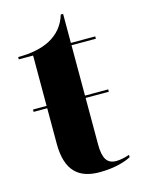

<svg xmlns="http://www.w3.org/2000/svg" viewBox="-105 -721 581 792"><g transform="rotate(-15 185.5 -325.0)"><path d="M221 10C290 10 336 -7 356 -18V-28C333 -20 314 -17 299 -17C260 -17 244 -43 244 -102V-301H343V-311H244V-526H348V-536H244V-660H234C221 -616 194 -584 154 -563C119 -545 74 -536 19 -536V-526H80V-311H22V-301H80V-149C80 -31 135 10 221 10Z"/></g></svg>

Font: Noto Serif Display ExtraCondensed Black
Style: Regular
Weight: 900
Width: 2
Designer: Monotype Design Team
Foundry: Monotype Imaging Inc.
Version: Version 2.009